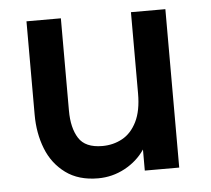

<svg xmlns="http://www.w3.org/2000/svg" viewBox="-42 -533 647 589"><g transform="rotate(-5 281.0 -238.5)"><path d="M60.1 -200.2V-487.8H166V-203.6Q166 -149.9 186.3 -118.2Q206.5 -86.4 258.8 -86.4Q292.5 -86.4 320.3 -101.6Q348.1 -116.7 365 -150.4Q381.8 -184.1 381.8 -237.3V-487.8H487.8V0H381.8V-64.9Q358.4 -30.3 319.8 -9.5Q281.2 11.2 237.3 11.2Q177.2 11.2 137.5 -18.1Q97.7 -47.4 78.9 -95.2Q60.1 -143.1 60.1 -200.2Z"/></g></svg>

Font: Acari Sans SemiBold
Style: Regular
Weight: 600
Designer: Alfredo Marco Pradil and Stefan Peev
Foundry: Hanken Design Co.
Version: Version 1.045;January 11, 2019;FontCreator 11.5.0.2425 64-bi